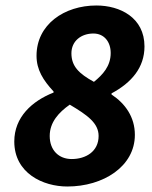

<svg xmlns="http://www.w3.org/2000/svg" viewBox="-20 -667 552 699"><path d="M225 12C356 12 471 -61 471 -176C471 -241 436 -290 386 -323V-327C459 -366 506 -421 506 -498C506 -603 417 -647 331 -647C214 -647 113 -578 113 -464C113 -413 137 -375 175 -334V-330C96 -299 32 -240 32 -152C32 -36 137 12 225 12ZM322 -369C267 -399 240 -426 240 -473C240 -518 276 -545 320 -545C359 -545 383 -515 383 -474C383 -426 354 -395 322 -369ZM241 -88C194 -88 161 -120 161 -172C161 -222 194 -258 234 -286C298 -248 339 -219 339 -172C339 -115 292 -88 241 -88Z"/></svg>

Font: Source Sans Pro
Style: Bold Italic
Weight: 700
Italic angle: -11°
Designer: Paul D. Hunt
Foundry: Adobe Systems Incorporated
Version: Version 3.006;hotconv 1.0.111;makeotfexe 2.5.65597